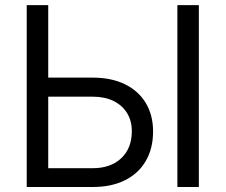

<svg xmlns="http://www.w3.org/2000/svg" viewBox="-20 -748 902 768"><path d="M149.4 -437.5H351.1Q425.3 -437.5 479.5 -411.1Q533.7 -384.8 563 -336.2Q592.3 -287.6 592.3 -222.2Q592.3 -154.3 563.2 -104.2Q534.2 -54.2 480 -27.1Q425.8 0 351.1 0H86.9V-727.5H172.9V-75.2H350.6Q422.9 -75.2 465.1 -115.2Q507.3 -155.3 507.3 -223.1Q507.3 -265.1 488 -296.1Q468.8 -327.1 433.8 -344.2Q398.9 -361.3 350.6 -361.3H149.4ZM775.4 -727.5V0H689.5V-727.5Z"/></svg>

Font: V-Inter
Style: Regular-375
Weight: 375
Designer: Rasmus Andersson
Foundry: rsms
Version: Version 4.000;git-4146feb